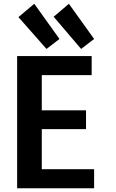

<svg xmlns="http://www.w3.org/2000/svg" viewBox="-20 -994 616 1020"><path d="M480 6H71V-696H467V-595H202V-408H437V-308H202V-95H480ZM265 -905 346 -974 480 -787 411 -734ZM78 -903 162 -974 296 -787 227 -734Z"/></svg>

Font: Repo
Style: DemiBold
Weight: 600
Designer: Stefan Peev
Foundry: Context Ltd
Version: Version 001.000